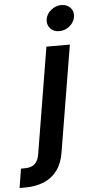

<svg xmlns="http://www.w3.org/2000/svg" viewBox="-163 -795 500 1035"><g transform="rotate(-5 87.0 -277.5)"><path d="M110.4 -542.5H237.3L141.6 34.2Q132.3 91.8 104.2 129.4Q76.2 167 31.7 185.5Q-12.7 204.1 -71.8 204.1H-100.1L-83.5 100.6H-63.5Q-27.3 100.6 -8.5 83.3Q10.3 65.9 15.6 31.2ZM187 -619.6Q156.2 -619.6 138.2 -640.1Q120.1 -660.6 124.5 -689.5Q129.4 -718.8 154.5 -738.8Q179.7 -758.8 210 -758.8Q240.7 -758.8 259 -738.8Q277.3 -718.8 272.5 -689.5Q268.1 -660.6 242.9 -640.1Q217.8 -619.6 187 -619.6Z"/></g></svg>

Font: Inter 16pt SemiBold
Style: Italic
Weight: 600
Italic angle: -9.3988°
Version: Version 4.001;git-66647c0bb